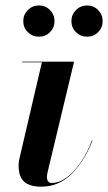

<svg xmlns="http://www.w3.org/2000/svg" viewBox="-20 -692 406 722"><path d="M134.5 10Q92.5 10 71.2 -8.5Q50 -27 50 -69Q50 -73 50.5 -79.8Q51 -86.5 52 -91L137.5 -457.5H63.5V-460H258.5L158.5 -42.5Q157.5 -38 157 -33.2Q156.5 -28.5 156.5 -24.5Q156.5 -16.5 160.8 -10.2Q165 -4 174.5 -4Q202.5 -4 230.5 -24.5Q258.5 -45 283.2 -81Q308 -117 325.5 -164L327.5 -163Q298.5 -88 250.2 -39Q202 10 134.5 10ZM307.5 -554Q283 -554 265.8 -571Q248.5 -588 248.5 -612.5Q248.5 -637 265.8 -654.2Q283 -671.5 307.5 -671.5Q332 -671.5 349 -654.2Q366 -637 366 -612.5Q366 -588 349 -571Q332 -554 307.5 -554ZM126.5 -554Q102 -554 84.8 -571Q67.5 -588 67.5 -612.5Q67.5 -637 84.8 -654.2Q102 -671.5 126.5 -671.5Q151 -671.5 168 -654.2Q185 -637 185 -612.5Q185 -588 168 -571Q151 -554 126.5 -554Z"/></svg>

Font: Bodoni Moda 72pt SemiBold
Style: Italic
Weight: 600
Italic angle: -13°
Designer: Owen Earl
Foundry: indestructible type
Version: Version 2.004